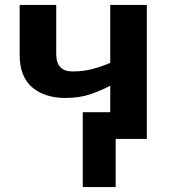

<svg xmlns="http://www.w3.org/2000/svg" viewBox="-20 -566 696 782"><path d="M578 -546V0H451V196H317V-109H429V-217Q394 -198 349 -182.5Q304 -167 247 -167Q162 -167 111 -210.5Q60 -254 60 -343V-546H209V-346Q209 -275 275 -275Q318 -275 355 -284.5Q392 -294 429 -310V-546Z"/></svg>

Font: Noto Sans
Style: Bold
Weight: 700
Designer: Monotype Design Team
Foundry: Monotype Imaging Inc.
Version: Version 2.000;GOOG;noto-source:20170915:90ef993387c0; ttfaut